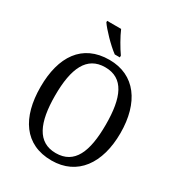

<svg xmlns="http://www.w3.org/2000/svg" viewBox="-216 -1068 1122 1214"><g transform="rotate(30 344.5 -460.5)"><path d="M356 -771H393V-784C366 -822 329 -886 310 -931H208V-921C231 -886 306 -807 356 -771ZM344 10C532 10 636 -137 636 -358C636 -580 532 -725 345 -725C147 -725 52 -580 52 -359C52 -137 147 10 344 10ZM344 -44C211 -44 159 -160 159 -358C159 -556 211 -671 345 -671C480 -671 529 -556 529 -358C529 -160 480 -44 344 -44Z"/></g></svg>

Font: Noto Serif Lao SemiCondensed
Style: Regular
Weight: 400
Width: 4
Designer: Monotype Design Team
Foundry: Monotype Imaging Inc.
Version: Version 2.003